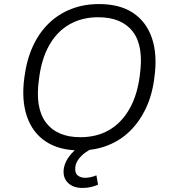

<svg xmlns="http://www.w3.org/2000/svg" viewBox="-20 -733 847 946"><path d="M372 8Q272 8 206 -35.5Q140 -79 112.5 -160Q85 -241 100 -351Q111 -437 141.5 -504Q172 -571 220 -617.5Q268 -664 330.5 -688.5Q393 -713 468 -713Q570 -713 635.5 -669.5Q701 -626 728.5 -545.5Q756 -465 741 -354Q731 -268 699.5 -201Q668 -134 620.5 -87.5Q573 -41 510.5 -16.5Q448 8 372 8ZM376 -57Q457 -57 518 -92.5Q579 -128 618 -196.5Q657 -265 669 -363Q689 -506 634.5 -577Q580 -648 464 -648Q384 -648 322.5 -613Q261 -578 222.5 -510Q184 -442 172 -343Q152 -201 206.5 -129Q261 -57 376 -57ZM386 193Q340 193 314.5 167.5Q289 142 294 100Q300 60 332 24Q364 -12 411 -34L433 0Q416 7 398 20.5Q380 34 367 51.5Q354 69 351 90Q348 119 362.5 131Q377 143 400 143Q412 143 426 140Q440 137 455 131L463 177Q450 183 430.5 188Q411 193 386 193Z"/></svg>

Font: Nunito Sans 7pt Light
Style: Italic
Weight: 300
Italic angle: -9°
Designer: Vernon Adams
Foundry: Vernon Adams
Version: Version 3.101;gftools[0.9.27]